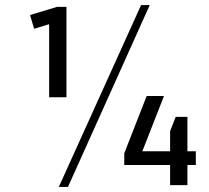

<svg xmlns="http://www.w3.org/2000/svg" viewBox="-20 -727 819 754"><path d="M241 -345H173V-632L114 -614L98 -668L204 -700H241ZM534 -707H568L247 7H211ZM468 -125 556 -350H624L539 -133H648V-212L670 -268H716V-133H749V-79H716V0H648V-79H468Z"/></svg>

Font: Pathway Extreme 8pt Thin 12pt Light
Style: Regular
Weight: 300
Version: Version 1.001;gftools[0.9.26]